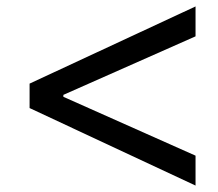

<svg xmlns="http://www.w3.org/2000/svg" viewBox="-20 -591 678 597"><path d="M588 -14 72 -255V-331L588 -571V-478L177 -296V-290L588 -107Z"/></svg>

Font: Ruda Medium
Style: Regular
Weight: 500
Version: Version 2.001